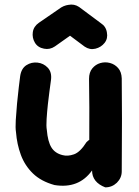

<svg xmlns="http://www.w3.org/2000/svg" viewBox="-20 -798 601 828"><path d="M434 10Q463 10 484 -10Q505 -31 505 -59Q507 -312 505 -460Q504 -488 489.5 -504.5Q475 -521 454 -526.5Q433 -532 412.5 -526Q392 -520 378 -503Q364 -486 364 -458Q366 -342 365 -195Q359 -191 353 -185Q326 -142 299 -132.5Q272 -123 250 -129Q217 -137 201.5 -162.5Q186 -188 182 -237Q179 -254 181 -285Q183 -316 186.5 -348.5Q190 -381 193 -402L200 -454Q204 -487 186 -506Q168 -525 142 -528Q116 -531 94 -517Q72 -503 67 -470Q65 -454 61 -421.5Q57 -389 53.5 -351.5Q50 -314 48 -280Q46 -246 49 -228Q53 -176 70 -130Q87 -84 122 -50Q157 -16 215 0Q320 17 377 -63Q377 -12 434 10ZM170 -588Q195 -583 217 -598L282 -644L345 -597Q367 -582 391.5 -588Q416 -594 431 -613Q446 -632 441 -658Q437 -684 415 -698L321 -768Q300 -782 275 -777Q273 -776 270 -776Q267 -776 265 -775Q254 -772 244 -766L148 -700Q125 -684 121.5 -659.5Q118 -635 130.5 -614Q143 -593 170 -588Z"/></svg>

Font: Balsamiq Sans
Style: Bold
Weight: 700
Designer: Michael Angeles
Foundry: Balsamiq SRL
Version: Version 1.020; ttfautohint (v1.8.4.7-5d5b);gftools[0.9.26]